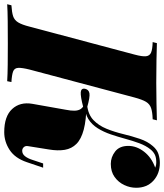

<svg xmlns="http://www.w3.org/2000/svg" viewBox="-1 -808 776 908"><g transform="rotate(90 387.0 -354.0)"><path d="M262 -106Q253 -70 254 -52Q255 -34 271 -28Q287 -22 321 -20L317 0Q286 -2 238 -2.5Q190 -3 140 -3Q83 -3 33.5 -2.5Q-16 -2 -47 0L-42 -20Q-9 -22 9.5 -28Q28 -34 39 -52Q50 -70 59 -106L191 -602Q201 -639 199 -656.5Q197 -674 181.5 -680.5Q166 -687 132 -688L137 -708Q166 -707 216.5 -706Q267 -705 324 -705Q374 -705 420.5 -706Q467 -707 502 -708L497 -688Q463 -687 444 -680.5Q425 -674 414.5 -656.5Q404 -639 394 -602ZM646 -71Q661 -71 671.5 -84Q682 -97 689 -119L706 -170H726L700 -93Q681 -37 642 -11.5Q603 14 558 14Q483 14 448.5 -23.5Q414 -61 424 -119L452 -277Q457 -302 456.5 -319Q456 -336 449 -347Q442 -358 427 -365L429 -375Q501 -374 546 -362Q591 -350 613.5 -327.5Q636 -305 641.5 -272.5Q647 -240 640 -198L624 -98Q622 -86 629 -78.5Q636 -71 646 -71ZM441 -360Q388 -346 368.5 -348Q349 -350 353 -369Q357 -386 374.5 -389Q392 -392 441 -378ZM639 -677Q622 -656 610.5 -625Q599 -594 589.5 -559Q580 -524 568.5 -490Q557 -456 539.5 -428Q522 -400 495.5 -383.5Q469 -367 428 -368L430 -378Q475 -383 501 -408Q527 -433 542 -470Q557 -507 567 -548.5Q577 -590 589.5 -627Q602 -664 624 -689Q641 -709 662 -715.5Q683 -722 703 -722Q754 -722 787.5 -691.5Q821 -661 821 -610Q821 -581 808 -553.5Q795 -526 770 -508Q745 -490 708 -490Q676 -490 649.5 -510.5Q623 -531 623 -573Q623 -612 650.5 -647.5Q678 -683 726 -700Q722 -702 715.5 -703.5Q709 -705 700 -705Q678 -705 664 -698Q650 -691 639 -677Z"/></g></svg>

Font: Playfair Display Black
Style: Italic
Weight: 900
Italic angle: -14°
Designer: Claus Eggers Sørensen
Foundry: Claus Eggers Sørensen
Version: Version 1.203